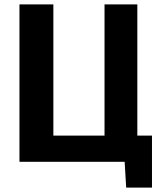

<svg xmlns="http://www.w3.org/2000/svg" viewBox="-20 -740 733 878"><path d="M675 118H557L550 0H69V-720H224V-120H458V-720H608V-120H675Z"/></svg>

Font: cwTeXHei
Style: Medium
Weight: 500
Version: Version 1.17